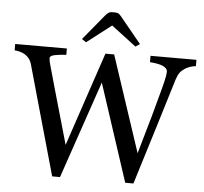

<svg xmlns="http://www.w3.org/2000/svg" viewBox="-62 -975 1112 1047"><g transform="rotate(5 494.0 -451.5)"><path d="M990.2 -658.2Q978 -657.7 961.9 -652.6Q945.8 -647.5 932.1 -639.2Q915 -628.4 904.5 -614.5Q894 -600.6 886.2 -575.7Q851.6 -462.9 805.7 -312.3Q759.8 -161.6 706.5 8.8H661.6L486.8 -524.4L304.7 8.8H261.7Q213.4 -162.1 161.6 -345.9Q109.9 -529.8 92.3 -592.3Q87.9 -607.4 79.3 -619.1Q70.8 -630.9 56.2 -640.6Q43.9 -648.9 27.6 -653.1Q11.2 -657.2 -2 -658.2V-692.9H280.8V-658.2Q243.7 -656.2 217.5 -650.9Q191.4 -645.5 191.4 -632.8Q191.4 -627.9 192.9 -619.9Q194.3 -611.8 195.3 -606.9Q206.5 -564 235.1 -465.1Q263.7 -366.2 319.8 -168.9L492.7 -683.1H540.5L714.8 -157.7Q750 -278.8 775.4 -369.4Q800.8 -460 817.4 -524.4Q829.1 -569.8 832 -586.7Q835 -603.5 835 -615.2Q835 -631.8 812.3 -643.1Q789.6 -654.3 738.8 -658.2V-692.9H990.2ZM675.8 -751.5 652.3 -735.8 516.1 -839.4 381.8 -735.8 358.4 -751.5 472.7 -890.1Q481.4 -900.9 490 -906.5Q498.5 -912.1 518.1 -912.1Q538.1 -912.1 545.7 -906.7Q553.2 -901.4 560.5 -892.1Z"/></g></svg>

Font: UniBurma_GGSerif
Style: Book
Weight: 400
Designer: Victor San Kho Lin (for Burmese only and related typography optimization with it)
Foundry: http://www.unimm.org
Version: 2.0